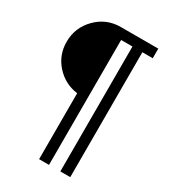

<svg xmlns="http://www.w3.org/2000/svg" viewBox="-206 -787 936 1057"><g transform="rotate(30 262.0 -258.5)"><path d="M243 -686H481V-625H415V169H352V-625H280V169H217V-250Q135 -261 80 -322Q25 -383 25 -467Q25 -557 88.5 -621.5Q152 -686 243 -686Z"/></g></svg>

Font: Chivo
Style: Regular
Weight: 400
Designer: Hector Gatti
Foundry: Omnibus-Type
Version: Version 1.007;PS 001.007;hotconv 1.0.88;makeotf.lib2.5.64775